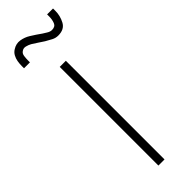

<svg xmlns="http://www.w3.org/2000/svg" viewBox="-286 -678 688 688"><g transform="rotate(-45 58.5 -334.0)"><path d="M141 -665V-653Q141 -639 136 -626Q131 -613 114 -613Q105 -613 95.5 -619Q86 -625 81 -628Q71 -635 61.5 -641.5Q52 -648 42 -654Q26 -664 7 -667Q-12 -670 -29 -659Q-39 -653 -44.5 -643Q-50 -633 -52 -621.5Q-54 -610 -54 -598V-587H-24V-598Q-24 -607 -22.5 -618Q-21 -629 -13 -634Q-5 -640 5.5 -637.5Q16 -635 25 -630Q35 -624 46 -616.5Q57 -609 68 -602Q80 -595 91.5 -589Q103 -583 116 -583Q147 -583 159 -605.5Q171 -628 171 -653V-665ZM40 0H71V-500H40Z"/></g></svg>

Font: Advent Pro ExtraLight
Style: Regular
Weight: 250
Version: Version 3.000